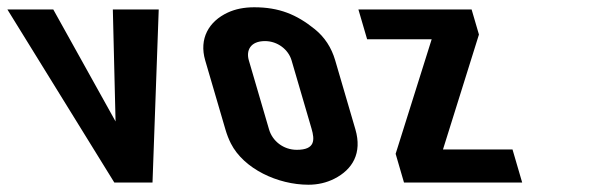

<svg xmlns="http://www.w3.org/2000/svg" viewBox="-271 -502 1681 528"><path d="M43.4 0H148.4L165.5 -476H39.3L46.8 -168L-124.5 -476H-250.7Z M293.3 -336 348.9 -146C353 -132 358 -119.2 363.9 -107.5C399.3 -37.6 493.1 6 577.1 6C602.9 6 626.7 0.5 648.5 -10.5C698.7 -35.9 725.3 -81.1 706.4 -146L650.8 -336C640.5 -371.3 621.7 -400 594.4 -422C544.6 -462.2 496.5 -482 428.1 -482C400.6 -482 376.4 -477.2 355.5 -467.5C303.1 -443.3 275.9 -395.5 293.3 -336ZM457.8 -389C492 -389 522.1 -365.9 530.8 -336L585.8 -148C594.6 -117.7 596.2 -90 545.2 -90C508.3 -90 478.2 -114.1 468.9 -146L413.3 -336C405.5 -362.6 416.9 -389 457.8 -389Z M840 0H1165L1138.4 -91H947.2L1046.1 -407L1025.9 -476H714.6L738.6 -394H916.1L817 -79Z"/></svg>

Font: Din Kursivschrift
Style: BreitLeft
Weight: 400
Version: Version 1.089